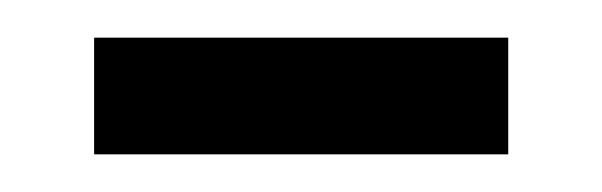

<svg xmlns="http://www.w3.org/2000/svg" viewBox="-20 -343 320 102"><path d="M250 -323V-261H30V-323Z"/></svg>

Font: Mukta Vaani Light
Style: Regular
Weight: 300
Designer: Noopur Datye, Girish Dalvi, Yashodeep Gholap, Pallavi Karambelkar
Foundry: Ek Type
Version: Version 2.538;PS 1.000;hotconv 16.6.51;makeotf.lib2.5.65220;